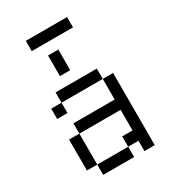

<svg xmlns="http://www.w3.org/2000/svg" viewBox="-197 -910 894 1008"><g transform="rotate(-30 250.0 -406.0)"><path d="M375 -750V-812.5H125V-750ZM125 -62.5V0H312.5V-62.5ZM125 -62.5V-250H62.5V-62.5ZM375 -62.5V0H437.5V-437.5H375Q375 -437.5 375 -312.5H125V-250H375Q375 -250 375 -125H312.5V-62.5ZM125 -437.5H62.5V-375H125ZM125 -437.5H375V-500H125ZM187.5 -687.5Q187.5 -687.5 187.5 -562.5H250Q250 -562.5 250 -687.5Z"/></g></svg>

Font: BFUnifontExMono
Style: Regular
Weight: 500
Version: Version 15.0.06